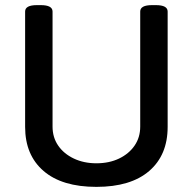

<svg xmlns="http://www.w3.org/2000/svg" viewBox="-20 -722 752 749"><path d="M356 7Q222 7 150 -55Q78 -117 78 -227V-677Q78 -702 124 -702H139Q185 -702 185 -677V-228Q185 -186 207 -154Q229 -122 268 -103.5Q307 -85 356 -85Q406 -85 444.5 -103.5Q483 -122 505 -154Q527 -186 527 -228V-677Q527 -702 573 -702H588Q634 -702 634 -677V-227Q634 -117 562 -55Q490 7 356 7Z"/></svg>

Font: Asap Medium
Style: Regular
Weight: 500
Designer: Pablo Cosgaya
Foundry: Omnibus-Type
Version: Version 3.001; ttfautohint (v1.8.3)